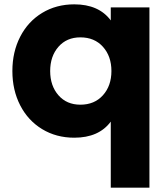

<svg xmlns="http://www.w3.org/2000/svg" viewBox="-20 -530 775 884"><path d="M490 30Q435 104 322 104Q239 104 174 64.5Q109 25 73 -45Q37 -115 37 -203Q37 -291 73 -361Q109 -431 174 -470.5Q239 -510 322 -510Q435 -510 490 -436V-496H668V334H490ZM493 -203Q493 -271 454 -314.5Q415 -358 350 -358Q287 -358 249 -314.5Q211 -271 211 -203Q211 -135 249 -91.5Q287 -48 350 -48Q415 -48 454 -91.5Q493 -135 493 -203Z"/></svg>

Font: Gmarket Sans TTF Bold
Style: Regular
Weight: 700
Designer: Creative Director : Sungho Lee; Art Director : Kiwoong Choi; Project Manager : Sori Yang, Jongwook Yoon; Font Designer :
Foundry: Sandoll Inc.
Version: Version 1.000;hotconv 1.0.109;makeotfexe 2.5.65596